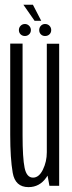

<svg xmlns="http://www.w3.org/2000/svg" viewBox="-20 -782 301 808"><path d="M188 0H229V-598H177V-60ZM75 -598.5H23V-214.5Q23 -115.5 33.5 -55Q44 5.5 100 5.5Q146.5 5.5 174.8 -34.8Q203 -75 203 -124.5L177 -141.5Q177 -101.5 160.5 -68Q144 -34.5 119 -34.5Q92 -34.5 83.5 -76Q75 -117.5 75 -212.5ZM85 -630.5Q95 -630.5 102.5 -637.5Q110 -644.5 110 -655.5Q110 -666 102.5 -673.5Q95 -681 85 -681Q74 -681 66.8 -673.5Q59.5 -666 59.5 -655.5Q59.5 -644.5 66.8 -637.5Q74 -630.5 85 -630.5ZM169.5 -630.5Q181 -630.5 188.2 -637.5Q195.5 -644.5 195.5 -655.5Q195.5 -666 188.2 -673.5Q181 -681 169.5 -681Q159 -681 152 -673.5Q145 -666 145 -655.5Q145 -644.5 152 -637.5Q159 -630.5 169.5 -630.5ZM125.5 -694.5H153.5L118.5 -762H78.5Z"/></svg>

Font: Anybody ExtraCondensed Light
Style: Regular
Weight: 300
Width: 2
Version: Version 1.113;gftools[0.9.25]